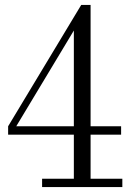

<svg xmlns="http://www.w3.org/2000/svg" viewBox="-20 -760 540 780"><path d="M151 0V-34H280V-213H13V-247L310 -740H348V-247H472V-213H348V-34H477V0ZM46 -247H280V-636Z"/></svg>

Font: Xanh Mono
Style: Regular
Weight: 400
Monospace: yes
Designer: Lam Bao, Duy Dao
Foundry: Yellow Type Foundry
Version: Version 3.101; ttfautohint (v1.8.3)